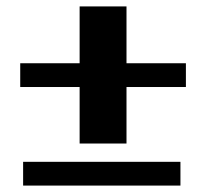

<svg xmlns="http://www.w3.org/2000/svg" viewBox="-20 -591 641 598"><path d="M228 -320H43V-394H228V-571H374V-394H559V-320H374V-144H228ZM52 -87H542V-13H52Z"/></svg>

Font: Taviraj DemiBold
Style: Regular
Weight: 600
Designer: Katatrad Team
Foundry: CadsonDemak
Version: Version 1.030